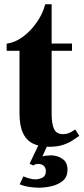

<svg xmlns="http://www.w3.org/2000/svg" viewBox="-20 -673 390 896"><path d="M208 12Q165 12 134 -3Q103 -18 87 -52.5Q71 -87 71 -144V-436H11V-469Q52 -475 88.5 -502.5Q125 -530 152.5 -570Q180 -610 191 -653H221V-470H316V-436H221V-141Q221 -94 232.5 -70.5Q244 -47 274 -47Q294 -47 310 -56Q326 -65 331 -69L350 -39Q338 -31 320.5 -19Q303 -7 276 2.5Q249 12 208 12ZM162 203Q143 203 118 199.5Q93 196 72 187L89 150Q101 155 116 159.5Q131 164 145 164Q162 164 178 156Q194 148 194 126Q194 110 184.5 101Q175 92 158 92Q150 92 145 94Q140 96 135 99L118 91L162 -1H204L178 57Q183 55 195.5 53.5Q208 52 218 52Q247 52 271 68Q295 84 295 119Q295 152 274 170Q253 188 222 195.5Q191 203 162 203Z"/></svg>

Font: Frank Ruhl Libre ExtraBold
Style: Regular
Weight: 800
Designer: Yanek Iontef
Foundry: Fontef
Version: Version 6.003;gftools[0.9.30]